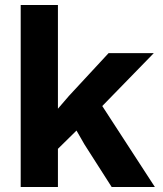

<svg xmlns="http://www.w3.org/2000/svg" viewBox="-20 -749 652 769"><path d="M62.9 0V-729H212V-313.6L256 -364.7L415 -536.3H596.1L389.6 -324.3L600.3 0H427.3L318.4 -170.4L286.4 -226.1L212 -152.9V0Z"/></svg>

Font: Mona Sans ExtraLight
Style: Regular
Weight: 200
Designer: Deni Anggara
Foundry: GitHub
Version: Version 2.000